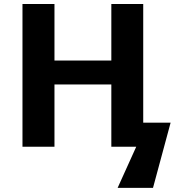

<svg xmlns="http://www.w3.org/2000/svg" viewBox="-20 -717 863 938"><path d="M679.7 -697.3V-117.7H813.5L727.5 200.7H554.7L645.5 0H523.9V-304.2H246.1V0H89.8V-697.3H246.1V-421.4H523.9V-697.3Z"/></svg>

Font: Lunasima
Style: Bold
Weight: 700
Designer: The DocRepair Project, Monotype Design Team
Foundry: Google
Version: Version 2.009